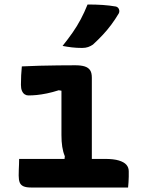

<svg xmlns="http://www.w3.org/2000/svg" viewBox="-20 -833 640 853"><path d="M264 -101 268 -139Q260 -158 256.5 -181Q253 -204 253 -233Q253 -253 253 -272.5Q253 -292 253 -312Q253 -332 253 -351.5Q253 -371 253 -391Q253 -411 253 -430L241 -432Q213 -423 188.5 -418Q164 -413 144 -411Q124 -409 106 -409Q97 -409 89.5 -414Q82 -419 77.5 -429.5Q73 -440 73 -456Q73 -477 74 -498Q75 -519 77 -538Q114 -540 155.5 -541Q197 -542 238 -542.5Q279 -543 315 -543Q340 -543 356 -538Q372 -533 380 -521.5Q388 -510 388 -488Q388 -447 388 -406.5Q388 -366 388 -325.5Q388 -285 388 -245.5Q388 -206 388 -167.5Q388 -129 388 -92ZM65 -127H446Q485 -127 508 -120Q531 -113 541.5 -101Q552 -89 552 -72Q552 -60 552 -48Q552 -36 551 -24Q550 -12 549 0H117Q96 0 84 -5.5Q72 -11 67.5 -22.5Q63 -34 63 -53Q63 -67 63.5 -79Q64 -91 64.5 -102.5Q65 -114 65 -127ZM369 -813Q406 -813 436 -811Q466 -809 495 -804Q505 -801 508.5 -792Q512 -783 508 -774Q492 -747 474.5 -723.5Q457 -700 437 -678.5Q417 -657 393 -635Q383 -628 371.5 -624Q360 -620 345 -620Q321 -620 299.5 -622.5Q278 -625 258 -629Q282 -659 302 -687.5Q322 -716 338.5 -747Q355 -778 369 -813Z"/></svg>

Font: Rec Mono Semicasual
Style: Bold
Weight: 700
Version: Version 1.085; ttfautohint (v1.8.4.7-5d5b)